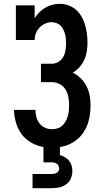

<svg xmlns="http://www.w3.org/2000/svg" viewBox="-20 -763 540 1003"><path d="M150 220V146H250Q257 146 263.5 144.5Q270 143 276 140Q282 137 285.5 131Q289 125 289 118Q289 111 286 104Q283 97 277.5 93Q272 89 264.5 87Q257 85 250 85H207V5Q173 -1 143 -18Q113 -35 93 -62Q73 -89 63.5 -122Q54 -155 53 -189H165Q165 -170 170 -151.5Q175 -133 186.5 -118Q198 -103 215.5 -95.5Q233 -88 252 -88Q267 -88 281 -92.5Q295 -97 305.5 -107Q316 -117 323 -129.5Q330 -142 334 -156Q338 -170 339.5 -184.5Q341 -199 341 -213Q341 -235 337 -256.5Q333 -278 322 -296Q311 -314 291 -324Q271 -334 250 -334H194V-430H250Q268 -430 284.5 -439.5Q301 -449 310 -465Q319 -481 322 -499.5Q325 -518 325 -536Q325 -549 324 -561.5Q323 -574 319.5 -586Q316 -598 310.5 -609.5Q305 -621 296 -629.5Q287 -638 275 -642.5Q263 -647 250 -647Q232 -647 215.5 -639.5Q199 -632 186.5 -619Q174 -606 167.5 -589Q161 -572 161 -554H63V-735H161V-668Q172 -685 186 -699Q200 -713 217 -723Q234 -733 253 -738Q272 -743 292 -743Q315 -743 337.5 -735Q360 -727 377.5 -711.5Q395 -696 406.5 -675.5Q418 -655 424.5 -632.5Q431 -610 434 -587Q437 -564 437 -541Q437 -518 433.5 -495Q430 -472 420.5 -451Q411 -430 395.5 -412.5Q380 -395 360 -384Q383 -372 402 -353.5Q421 -335 432.5 -312Q444 -289 448.5 -263Q453 -237 453 -211Q453 -174 444.5 -137.5Q436 -101 415.5 -70.5Q395 -40 362.5 -20Q330 0 293 5V47Q307 51 319.5 58.5Q332 66 341 77Q350 88 354 102Q358 116 358 131Q358 151 350 169.5Q342 188 325.5 200Q309 212 289.5 216Q270 220 250 220Z"/></svg>

Font: Iosevka Curly Slab
Style: Bold
Weight: 700
Monospace: yes
Designer: Belleve Invis
Foundry: Belleve Invis
Version: Version 22.1.2; ttfautohint (v1.8.4)